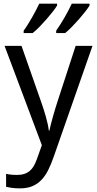

<svg xmlns="http://www.w3.org/2000/svg" viewBox="-20 -786 529 1046"><path d="M4.9 -536.1H97.2L202.1 -236.8Q209 -217.3 216.1 -195.8Q223.1 -174.3 229.2 -152.8Q235.4 -131.3 239.7 -111.3Q244.1 -91.3 246.1 -74.2H249Q251.5 -86.4 256.8 -107.4Q262.2 -128.4 268.8 -152.1Q275.4 -175.8 282.5 -198.7Q289.6 -221.7 294.9 -237.8L392.1 -536.1H483.9L272 69.8Q258.3 109.4 242.4 140.9Q226.6 172.4 205.6 194.3Q184.6 216.3 156.2 228.3Q127.9 240.2 88.9 240.2Q63.5 240.2 44.9 237.5Q26.4 234.9 13.2 231.9V161.1Q23.4 163.6 39.1 165.3Q54.7 167 71.8 167Q95.2 167 112.3 161.4Q129.4 155.8 142.1 145Q154.8 134.3 163.8 118.7Q172.9 103 180.2 83L208 4.9ZM108.9 -619.1Q119.6 -633.3 131.1 -651.9Q142.6 -670.4 154.1 -690.2Q165.5 -710 175.8 -729.7Q186 -749.5 193.8 -766.1H291V-755.9Q283.2 -742.7 267.8 -722.9Q252.4 -703.1 233.6 -681.6Q214.8 -660.2 195.1 -639.9Q175.3 -619.6 158.2 -606H108.9ZM286.1 -619.1Q296.4 -633.3 308.1 -651.9Q319.8 -670.4 331.3 -690.2Q342.8 -710 353 -729.7Q363.3 -749.5 371.1 -766.1H467.8V-755.9Q460 -742.7 444.6 -722.9Q429.2 -703.1 410.4 -681.6Q391.6 -660.2 371.8 -639.9Q352.1 -619.6 335 -606H286.1Z"/></svg>

Font: WenQuanYi Micro Hei
Style: Regular
Weight: 400
Foundry: Ascender Corporation
Version: Version 0.2.0-beta